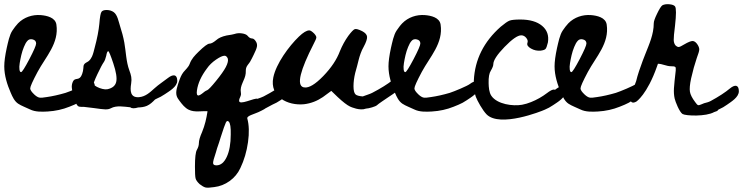

<svg xmlns="http://www.w3.org/2000/svg" viewBox="-35 -515 3499 904"><path d="M368.5 -119.7C357.1 -110.5 295.2 -84.7 273.4 -77.7C241.6 -68.4 212.2 -61.8 185 -58C168 -54.9 156.2 -54.1 149.6 -55.7C143 -57.2 135.4 -61.8 126.9 -69.6C113.7 -82 107.2 -91.7 107.2 -98.7C107.2 -107.2 118.8 -133.1 142 -176.6C180.4 -248.1 243.8 -311.5 230.5 -399.5C225.5 -432.8 185.1 -441.6 157.1 -443.9C117.5 -447.1 77.9 -433.9 49.8 -405.1C40 -395 31.9 -383.4 23.8 -371.8C9.4 -351.2 2.6 -314.1 -3.3 -289.3C-11 -253.6 -14.9 -224.8 -14.9 -202.7C-14.9 -159.3 -1.2 -116.8 15.6 -78.1C23.8 -58.9 33 -38.8 50.2 -27C66.2 -16.2 88.8 -8.6 106.3 0.2C131.2 12.6 162.1 11.5 189.1 10C225.7 7.9 259.9 0.3 291.7 -12.5C291.7 -12.5 310.8 -20.1 314.9 -22C328.1 -27.4 340.9 -34.4 353.3 -42.9C373.2 -56.6 412 -77.9 411.7 -106.5C411.4 -137.6 391.5 -137.3 368.5 -119.7ZM64.2 -175.4C60.3 -175.4 57.7 -179.4 56.6 -187.6C55.5 -195.7 55.8 -205.8 57.8 -217.8C59.7 -229.8 62.2 -242.4 65.3 -255.6C68.4 -268.7 72.5 -281.5 77.6 -293.9C82.6 -306.3 87.8 -315.6 93.3 -321.8C99.5 -329.5 108 -332.1 118.8 -329.4C129.7 -326.7 135.1 -320.2 135.1 -310.2C135.1 -301.7 124.5 -277.1 103.2 -236.4C81.8 -195.7 68.8 -175.4 64.2 -175.4Z M756.4 -148.3C734.8 -131.5 712.7 -117.6 692.5 -99.3C671.1 -80.1 650.2 -60.1 619.9 -57.5C577.5 -53.9 577.2 -88.9 582.5 -121.4C586.4 -145.8 582.6 -160.5 574 -183.6C558.6 -225.1 558.2 -271.3 550.4 -314.3C545.6 -340.9 538.4 -367 530.1 -392.7C523.5 -412.8 518.3 -445.1 500.3 -457.9C491.4 -464.2 480.8 -467.6 468.4 -467.9C456 -468.2 447.6 -465.5 443.2 -459.8C438.7 -454.1 435.2 -435 432.7 -402.6C431.4 -388.7 428.9 -371.7 425.1 -351.6C421.2 -331.6 416.6 -311.8 411.2 -292.1C407.3 -277.6 404.4 -262.5 398.1 -248.7C394.4 -240.6 389.1 -232.7 382.1 -227.1C375 -221.4 365 -219.3 360.4 -210.7C357.8 -205.8 357.9 -200 357.5 -194.4C357 -185 355 -175.7 351.8 -166.9C349.4 -160.1 346.1 -153.4 340.7 -148.7C333 -142 323.8 -144.5 316.1 -140.2C308.9 -136.1 305.4 -124.7 303.7 -116.3C302.6 -111.2 302.8 -105.9 303.3 -100.7C304.5 -86 307.5 -71.4 312.2 -57.5C316 -46.4 323.3 -21.3 333.5 -14.6C339.5 -10.7 353.8 -12.4 361 -11.7C376.4 -10.2 391.7 -8.3 406.9 -6.2C432.4 -2.4 450.3 -0.4 460.8 0C471.2 0.3 479.9 -1.4 487 -5.3C513.5 -19.6 547.6 -12.9 578.4 -9.9C585.9 -3.3 599.5 -4.2 615.4 -9C629.6 -9.5 643.8 -11.1 656.7 -16.7C671.6 -23.3 683.6 -34.6 694.9 -46.4C698.1 -48.2 700.9 -49.7 702.8 -50.5C716 -56 728.8 -63 741.2 -71.5C761.2 -85.2 799.9 -106.4 799.6 -135.1C799.3 -166.2 779.4 -165.9 756.4 -148.3ZM512.2 -129.6C508.1 -111.5 494.3 -99.9 470.8 -94.9C464.4 -93.6 456.6 -94 447.4 -96.3C438.2 -98.5 429.7 -101.6 421.7 -105.8C413.8 -109.9 408.5 -113.9 406 -117.7C404.1 -120.9 410 -136.9 423.6 -165.8C437.3 -194.7 447.3 -213.6 453.7 -222.5C458.1 -228.8 461.9 -238.7 465.1 -252C467.6 -266.6 470.8 -274 474.6 -274C477.8 -274 485.7 -254.9 498.4 -216.8C511.8 -176.8 516.4 -147.7 512.2 -129.6Z M1301.2 -120.2C1277.8 -101.5 1246 -81.7 1205.8 -60.8C1198.1 -56.9 1188 -53.5 1177.3 -49.8C1164.3 -56 1089.3 -15.8 1090.8 -41.5C1091.7 -56.3 1102.2 -61.7 1099.2 -78.3C1092.6 -113.4 1118.8 -136.8 1121.9 -169.8C1122.7 -178.3 1121.6 -187 1124 -195.2C1127.2 -206.4 1136.7 -214.6 1142.5 -224.3C1148.8 -234.8 1154 -246.2 1159.5 -257.2C1168 -274.2 1173.1 -286.8 1174.6 -295C1176.2 -303.1 1175 -310.7 1171.1 -317.6C1164.9 -328.5 1158.4 -333.9 1151.4 -333.9C1144.4 -333.9 1137.4 -338.1 1130.5 -346.7C1125.8 -352.1 1117.1 -355.8 1104.3 -357.8C1091.5 -359.7 1079.7 -358.7 1068.8 -354.9C1064.2 -353.3 1051.8 -351 1031.6 -347.9C1009.9 -343.2 993.6 -335.8 982.8 -325.8C969.6 -314.9 959.2 -309.5 951.4 -309.5C942.9 -309.5 925.5 -296.5 899.1 -270.6C881.6 -253.3 866.7 -237.9 858.3 -214.8C852.3 -198.3 839.5 -188.8 829 -175.6C818.8 -162.8 812.4 -146.2 807.3 -130.8C800.6 -110.7 790.4 -84.1 796.9 -63.2C799.6 -54.6 805 -47.2 810.4 -40C822.5 -23.8 835.4 -7.1 853.6 1.7C867.8 8.6 883.7 9.9 899.2 9.5C902.1 9.5 942.4 7.4 942.1 9C936.9 43.1 929.7 74.6 916.5 106.6C906.5 129.1 901.4 146.6 901.4 158.9C901.4 169 898.3 179.5 892.1 190.3C885.9 201.2 882.9 227.5 882.9 269.4C882.9 298 883.8 316.5 885.8 324.6C887.7 332.7 894.1 341.8 904.9 351.9C915.8 360.4 924.9 365.7 932.3 367.6C939.6 369.5 953.4 369 973.5 365.9C999.8 362.8 1024.1 353.3 1046.2 337.4C1068.3 321.5 1085.1 301.2 1096.7 276.4C1114.5 239.2 1126.5 198.5 1132.7 154.3C1138.9 110.1 1137.7 72.9 1129.3 42.7C1128.5 40.4 1129.5 37.9 1132.2 35.2C1134.9 32.5 1139.5 29.8 1146.1 27C1152.7 24.3 1161 21 1171.1 17.2C1180.2 14.6 1214.8 -3 1214.6 -4.7C1229.6 -12.6 1242.1 -19.8 1247.5 -22.3C1260.7 -27.8 1273.5 -34.8 1285.9 -43.3C1305.9 -57 1344.6 -78.3 1344.3 -106.9C1344 -138.1 1324.1 -137.9 1301.2 -120.2ZM939.8 -89.8C934.4 -88.3 926.3 -82.8 915.4 -73.5C909.2 -68.9 904.2 -66.2 900.3 -65.4C892.5 -64.6 889.8 -72.4 892.2 -88.7C896.8 -122.7 912.7 -157.6 939.8 -193.3C949.9 -208 963.8 -221.6 981.7 -234C999.5 -246.3 1013.1 -252.6 1022.4 -252.6C1028.5 -252.6 1033.6 -248.3 1037.4 -239.8C1040.5 -230.5 1037.4 -216.9 1028.2 -199.1C1019.6 -182.8 1004.3 -161.1 982.2 -134C960.2 -106.9 946 -92.1 939.8 -89.8ZM1032.8 223.4C1020.4 250.2 1004.1 263.5 984 263.5C973.9 263.5 968.7 260.1 968.3 253.1C967.9 246.1 972.3 229.1 981.7 201.9C982.4 198.1 984.2 192.1 986.9 183.9C989.6 175.8 992.7 166.7 996.2 156.6C999.7 146.6 1002.2 138.4 1003.8 132.2C1016.2 93.5 1024.3 70.2 1028.2 62.5C1032.1 53.9 1036.7 52.4 1042.1 57.8C1049.1 64.8 1052.2 84.9 1051.4 118.2C1051.4 161.7 1045.2 196.7 1032.8 223.4Z M1812.8 -137.1C1789.4 -118.5 1757.6 -98.7 1717.4 -77.8C1706 -71.9 1689.1 -67.2 1673 -61C1655.5 -62.3 1644 -65.5 1638.7 -70.8C1632.5 -77 1629.4 -89.8 1629.4 -109.2C1629.4 -128.5 1632.1 -149.4 1637.5 -171.9C1639.9 -179.7 1642.8 -190.3 1646.3 -203.9C1649.7 -217.5 1652.4 -228.1 1654.4 -235.9C1656.3 -243.6 1659.2 -252.9 1663.1 -263.8C1667 -274.6 1671.6 -284.7 1677 -294C1688.7 -315.7 1694.1 -331.6 1693.3 -341.7C1692.6 -351.7 1684.8 -360.7 1670.1 -368.4C1653 -376.9 1641.4 -380 1635.2 -377.7C1629 -375.4 1618.9 -364.9 1605 -346.3C1589.5 -324.6 1576.3 -300.6 1565.5 -274.3C1550.7 -234.7 1524.6 -195.6 1487 -156.8C1449.4 -118.1 1419.7 -100.2 1398.1 -103.4L1392.3 -104.5C1361.3 -115.4 1377.9 -183.6 1442.2 -309.1C1450 -323.8 1454.1 -333.5 1454.4 -338.2C1454.8 -342.8 1451.5 -349 1444.6 -356.8C1434.5 -366.8 1426.8 -371.9 1421.3 -371.9C1408.9 -371.9 1392.7 -362.2 1372.5 -342.8C1325.3 -297.5 1264.9 -215.1 1251.8 -150.3C1233.4 -60 1319.2 -16.3 1396.9 -24.3C1428.7 -28.2 1458.1 -39.4 1485.3 -58L1524.8 -87.1L1555 -58C1579.8 -34.8 1599.2 -19.9 1613.1 -13.3C1617.7 -11.1 1660 7.7 1688 -3.6C1701.3 -4 1733.6 -13.4 1739.9 -19.6C1744.4 -24.9 1785.2 -51.7 1797.6 -60.3C1817.5 -74 1856.2 -95.3 1856 -123.9C1855.6 -155 1835.7 -154.8 1812.8 -137.1Z M2177.5 -119.7C2166.1 -110.5 2104.2 -84.7 2082.4 -77.7C2050.6 -68.4 2021.2 -61.8 1994 -58C1977 -54.9 1965.2 -54.1 1958.6 -55.7C1952 -57.2 1944.4 -61.8 1935.9 -69.6C1922.7 -82 1916.2 -91.7 1916.2 -98.7C1916.2 -107.2 1927.8 -133.1 1951 -176.6C1989.4 -248.1 2052.8 -311.5 2039.5 -399.5C2034.5 -432.8 1994.1 -441.6 1966.1 -443.9C1926.5 -447.1 1886.9 -433.9 1858.8 -405.1C1849 -395 1840.9 -383.4 1832.8 -371.8C1818.4 -351.2 1811.6 -314.1 1805.7 -289.3C1798 -253.6 1794.1 -224.8 1794.1 -202.7C1794.1 -159.3 1807.8 -116.8 1824.6 -78.1C1832.8 -58.9 1842 -38.8 1859.2 -27C1875.2 -16.2 1897.8 -8.6 1915.3 0.2C1940.2 12.6 1971.1 11.5 1998.1 10C2034.7 7.9 2068.9 0.3 2100.7 -12.5C2100.7 -12.5 2119.8 -20.1 2123.9 -22C2137.1 -27.4 2149.9 -34.4 2162.3 -42.9C2182.2 -56.6 2221 -77.9 2220.7 -106.5C2220.4 -137.6 2200.5 -137.3 2177.5 -119.7ZM1873.2 -175.4C1869.3 -175.4 1866.7 -179.4 1865.6 -187.6C1864.5 -195.7 1864.8 -205.8 1866.8 -217.8C1868.7 -229.8 1871.2 -242.4 1874.3 -255.6C1877.4 -268.7 1881.5 -281.5 1886.6 -293.9C1891.6 -306.3 1896.8 -315.6 1902.3 -321.8C1908.5 -329.5 1917 -332.1 1927.8 -329.4C1938.7 -326.7 1944.1 -320.2 1944.1 -310.2C1944.1 -301.7 1933.5 -277.1 1912.2 -236.4C1890.8 -195.7 1877.8 -175.4 1873.2 -175.4Z M2584 -96.5C2582.3 -95.1 2580.1 -93.6 2578.2 -92.2C2568.2 -97.1 2550.6 -84.4 2541.4 -77.4C2518.1 -59.6 2492.5 -45.1 2465.3 -34.3C2451.7 -28.9 2437.6 -24.4 2423.1 -21.8C2379.9 -14 2305.9 -23.9 2278.5 -63.9C2267.5 -80.1 2266.1 -104.4 2265.6 -123.2C2264.9 -151.1 2268.3 -170.8 2276.1 -182.4C2283.9 -195.6 2287.7 -205.7 2287.7 -212.7C2287.7 -230.5 2305.4 -257.6 2340.6 -294C2375.9 -330.4 2402.1 -348.7 2419.1 -348.7C2428.4 -348.7 2436.3 -344.6 2442.9 -336.4C2449.5 -328.3 2451.3 -320.4 2448.2 -312.6C2445.1 -303.3 2450.7 -294.6 2465 -286.5C2479.4 -278.3 2494.7 -275 2510.9 -276.6C2522.6 -278.1 2530.1 -280.8 2533.6 -284.7C2537.1 -288.6 2540.8 -298.7 2544.7 -315C2550.1 -347.5 2541 -373.7 2517.4 -393.4C2493.7 -413.2 2459.4 -423.1 2414.5 -423.1C2389.7 -423.1 2372.8 -421.3 2363.9 -417.8C2355 -414.4 2341.3 -404.8 2322.7 -389.3C2242.8 -318.8 2200.6 -234.3 2196 -135.9C2195.2 -103.4 2198.3 -77.8 2205.3 -59.2C2212.2 -40.6 2237.5 5 2256.2 23.7C2319.1 86.5 2514.1 8.9 2530.4 1.3C2543.7 -4.2 2556.5 -11.2 2568.9 -19.7C2588.8 -33.4 2627.5 -54.6 2627.2 -83.3C2626.9 -114.4 2607 -114.2 2584 -96.5Z M2959.5 -119.7C2948.1 -110.5 2886.2 -84.7 2864.4 -77.7C2832.6 -68.4 2803.2 -61.8 2776 -58C2759 -54.9 2747.2 -54.1 2740.6 -55.7C2734 -57.2 2726.4 -61.8 2717.9 -69.6C2704.7 -82 2698.2 -91.7 2698.2 -98.7C2698.2 -107.2 2709.8 -133.1 2733 -176.6C2771.4 -248.1 2834.8 -311.5 2821.5 -399.5C2816.5 -432.8 2776.1 -441.6 2748.1 -443.9C2708.5 -447.1 2668.9 -433.9 2640.8 -405.1C2631 -395 2622.9 -383.4 2614.8 -371.8C2600.4 -351.2 2593.6 -314.1 2587.7 -289.3C2580 -253.6 2576.1 -224.8 2576.1 -202.7C2576.1 -159.3 2589.8 -116.8 2606.6 -78.1C2614.8 -58.9 2624 -38.8 2641.2 -27C2657.2 -16.2 2679.8 -8.6 2697.3 0.2C2722.2 12.6 2753.1 11.5 2780.1 10C2816.7 7.9 2850.9 0.3 2882.7 -12.5C2882.7 -12.5 2901.8 -20.1 2905.9 -22C2919.1 -27.4 2931.9 -34.4 2944.3 -42.9C2964.2 -56.6 3003 -77.9 3002.7 -106.5C3002.4 -137.6 2982.5 -137.3 2959.5 -119.7ZM2655.2 -175.4C2651.3 -175.4 2648.7 -179.4 2647.6 -187.6C2646.5 -195.7 2646.8 -205.8 2648.8 -217.8C2650.7 -229.8 2653.2 -242.4 2656.3 -255.6C2659.4 -268.7 2663.5 -281.5 2668.6 -293.9C2673.6 -306.3 2678.8 -315.6 2684.3 -321.8C2690.5 -329.5 2699 -332.1 2709.8 -329.4C2720.7 -326.7 2726.1 -320.2 2726.1 -310.2C2726.1 -301.7 2715.5 -277.1 2694.2 -236.4C2672.8 -195.7 2659.8 -175.4 2655.2 -175.4Z M3402.5 -99.1C3380.2 -80.3 3349.7 -60.4 3311.1 -39.4C3301.5 -34.1 3290.8 -31.8 3280.3 -29C3274.4 -27.4 3257.6 -17.9 3251.8 -20C3248.4 -21.1 3243.8 -26 3237.9 -34.6C3223.8 -53.3 3215.6 -69.5 3213.4 -83.1C3211.1 -96.8 3213 -117.6 3219 -145.7C3227.1 -181.6 3236 -213.6 3245.6 -241.6C3253 -261.1 3256.9 -274.2 3257.3 -280.9C3257.7 -287.4 3255.3 -295.1 3250.1 -303.7C3242.7 -315.4 3234.9 -321.4 3226.7 -321.9C3218.6 -322.2 3205.2 -316.9 3186.7 -306C3174 -298.2 3165.5 -294.1 3161 -293.7C3156.6 -293.3 3151.4 -295.9 3145.4 -301.4C3140.3 -307.6 3137.5 -316 3137.1 -326.5C3136.7 -337.1 3138.8 -359.4 3143.2 -393.8C3149.2 -446.8 3149.2 -477.2 3143.2 -485C3138.8 -490.5 3129.7 -493.8 3116 -495C3102.2 -496.1 3091.3 -494.4 3083.1 -489.7C3077.2 -485.1 3069 -472 3058.7 -450.5C3048.2 -429 3043.1 -414.1 3043.1 -405.4C3043 -353 3021.9 -307.5 3003.3 -260.2C2999.2 -249.8 2985.4 -215.5 2973.6 -179.6H2973.6C2973.6 -179.6 2973.5 -179.3 2973.5 -179.2C2968.3 -163.5 2963.7 -147.7 2960.3 -133.3C2953 -111.9 2943.3 -89.6 2932.8 -81.8C2932.8 -81.8 2919.7 -13.4 2961.2 -36.7C2961.2 -36.7 3012 -70 3058.5 -202.5C3061.2 -209.7 3063 -214.8 3062.8 -214.8C3083.7 -214.7 3102.4 -203.1 3124.3 -203.1C3129.5 -203.1 3133.6 -202.9 3136.6 -202.5C3139.6 -202.1 3141.9 -201.3 3143.8 -200.1C3145.6 -199 3146.6 -197.1 3146.6 -194.3C3146.6 -191.6 3146.6 -187.9 3146.6 -183.2C3142.1 -145 3139.3 -117.1 3138.2 -99.5C3137.1 -82 3138.2 -65.8 3141.5 -51C3144.8 -36.2 3163.9 12.5 3178.7 21.8C3193.9 30.9 3288.9 34.6 3327.3 12.8C3332.4 11.4 3336.9 9.8 3340.3 8.1C3343.8 6.2 3345.7 4 3346.8 1.6C3348.5 0.7 3350 -0.1 3351.1 -0.6C3363.8 -6.1 3376 -13.2 3387.9 -21.8C3407 -35.6 3444.1 -56.9 3443.8 -85.8C3443.5 -117.1 3424.4 -116.9 3402.5 -99.1Z"/></svg>

Font: Beth Ellen
Style: Regular
Weight: 400
Version: Version 1.015;Fontself Maker 2.1.2